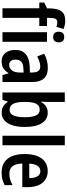

<svg xmlns="http://www.w3.org/2000/svg" viewBox="743 -1548 815 2341"><g transform="rotate(90 1150.5 -377.5)"><path d="M297 -449H198V0H81V-449H11V-509L82 -544V-567Q82 -668 116.5 -716.5Q151 -765 230 -765Q259 -765 283 -760Q307 -755 334 -745L307 -658Q293 -663 278.5 -666Q264 -669 249 -669Q222 -669 210 -647Q198 -625 198 -572V-543H297Z M490 -543V0H373V-543ZM432 -753Q463 -753 479.5 -736Q496 -719 496 -685Q496 -651 479 -634.5Q462 -618 432 -618Q402 -618 384.5 -634.5Q367 -651 367 -685Q367 -720 384 -736.5Q401 -753 432 -753Z M810 -553Q895 -553 937.5 -505Q980 -457 980 -363V0H895L875 -74H872Q854 -46 833.5 -27Q813 -8 787.5 1Q762 10 727 10Q682 10 651 -12Q620 -34 604.5 -72Q589 -110 589 -157Q589 -240 640.5 -284Q692 -328 791 -332L864 -335V-361Q864 -413 845.5 -437Q827 -461 790 -461Q762 -461 732 -451Q702 -441 669 -423L635 -508Q672 -530 716 -541.5Q760 -553 810 -553ZM815 -255Q758 -253 732.5 -229.5Q707 -206 707 -161Q707 -121 724 -101.5Q741 -82 770 -82Q812 -82 838 -115Q864 -148 864 -208V-258Z M1223 -566Q1223 -545 1222 -521.5Q1221 -498 1219 -472H1224Q1246 -511 1278 -531.5Q1310 -552 1354 -552Q1436 -552 1482 -480Q1528 -408 1528 -272Q1528 -182 1507 -119Q1486 -56 1447 -23Q1408 10 1354 10Q1309 10 1278.5 -8.5Q1248 -27 1224 -63H1217L1199 0H1107V-760H1223ZM1320 -454Q1283 -454 1262 -433.5Q1241 -413 1232 -375Q1223 -337 1223 -283V-263Q1223 -174 1246 -130.5Q1269 -87 1321 -87Q1365 -87 1387 -133Q1409 -179 1409 -274Q1409 -363 1387.5 -408.5Q1366 -454 1320 -454Z M1751 0H1635V-760H1751Z M2065 -552Q2128 -552 2172 -522Q2216 -492 2239 -437Q2262 -382 2262 -308V-242H1974Q1976 -163 2006.5 -123.5Q2037 -84 2096 -84Q2134 -84 2167.5 -93.5Q2201 -103 2237 -123V-27Q2204 -8 2166.5 1Q2129 10 2083 10Q2008 10 1958 -23.5Q1908 -57 1883 -119.5Q1858 -182 1858 -268Q1858 -360 1882.5 -423Q1907 -486 1953.5 -519Q2000 -552 2065 -552ZM2067 -462Q2027 -462 2003 -429Q1979 -396 1975 -327H2152Q2152 -367 2143 -397Q2134 -427 2115 -444.5Q2096 -462 2067 -462Z"/></g></svg>

Font: Noto Sans Khmer Condensed SemiBold
Style: Regular
Weight: 600
Width: 3
Designer: Danh Hong and the Monotype Design Team
Foundry: Monotype Imaging Inc.
Version: Version 2.004